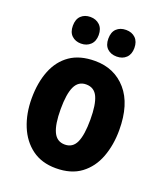

<svg xmlns="http://www.w3.org/2000/svg" viewBox="-141 -917 818 956"><g transform="rotate(20 268.5 -439.5)"><path d="M500 -342Q500 -263 475.5 -198Q451 -133 399.5 -94.5Q348 -56 267 -56Q192 -56 140.5 -94Q89 -132 62.5 -197Q36 -262 36 -342Q36 -426 61.5 -490Q87 -554 138.5 -589.5Q190 -625 270 -625Q373 -625 436.5 -552Q500 -479 500 -342ZM190 -341Q190 -261 208.5 -221.5Q227 -182 269 -182Q311 -182 329 -221.5Q347 -261 347 -342Q347 -422 329 -461Q311 -500 268 -500Q227 -500 208.5 -461Q190 -422 190 -341ZM105 -752Q105 -787 124 -805Q143 -823 173 -823Q203 -823 222.5 -804.5Q242 -786 242 -752Q242 -719 222.5 -700.5Q203 -682 173 -682Q143 -682 124 -700Q105 -718 105 -752ZM293 -752Q293 -787 312 -805Q331 -823 362 -823Q393 -823 412 -804.5Q431 -786 431 -752Q431 -719 412 -700.5Q393 -682 362 -682Q331 -682 312 -700Q293 -718 293 -752Z"/></g></svg>

Font: Noto Sans Malayalam UI Condensed ExtraBold
Style: Regular
Weight: 800
Width: 3
Designer: Jelle Bosma - Monotype Design Team
Foundry: Monotype Imaging Inc.
Version: Version 2.104; ttfautohint (v1.8.4.7-5d5b)